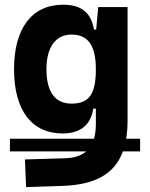

<svg xmlns="http://www.w3.org/2000/svg" viewBox="-20 -547 626 801"><path d="M21.5 84.5H339.8C318.8 102.5 289.6 112.3 250 113.3L84 118.2L88.9 233.4L240.2 228.5C377.4 224.1 458.5 178.7 492.7 84.5H564.5V31.7H506.3C510.3 8.3 512.2 -17.6 512.2 -45.9V-517.6H389.6L381.3 -423.8H372.1C359.9 -493.2 321.3 -527.3 242.7 -527.3C113.3 -527.3 38.6 -429.2 38.6 -258.3C38.6 -85.4 113.3 9.8 241.7 9.8C314 9.8 358.9 -24.9 369.1 -93.8H379.9V-30.3C379.9 -6.8 377.4 14.2 372.1 31.7H21.5ZM379.9 -258.3C379.9 -157.7 354 -114.7 278.8 -114.7C210 -114.7 173.8 -163.1 173.8 -258.3C173.8 -350.1 211.9 -402.8 278.8 -402.8C346.2 -402.8 379.9 -358.4 379.9 -258.3Z"/></svg>

Font: Cascadia Code
Style: Bold
Weight: 700
Monospace: yes
Designer: Aaron Bell
Foundry: Saja Typeworks
Version: Version 2404.023